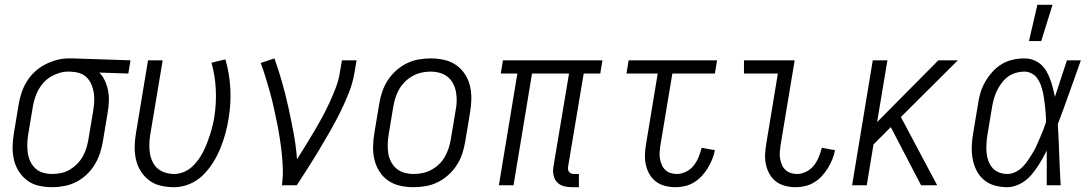

<svg xmlns="http://www.w3.org/2000/svg" viewBox="-20 -771 4540 799"><path d="M198 8Q169 8 142 2Q115 -4 94 -19.5Q73 -35 58.5 -57.5Q44 -80 38 -106.5Q32 -133 32.5 -161Q33 -189 38 -218L58 -338Q62 -362 70 -386Q78 -410 92 -432.5Q106 -455 125.5 -473Q145 -491 168.5 -503Q192 -515 216.5 -521.5Q241 -528 266 -528H281L523 -520L514 -465L393 -469Q408 -454 417 -434Q426 -414 430 -392.5Q434 -371 433 -348Q432 -325 428 -302L408 -182Q404 -158 396 -133.5Q388 -109 374 -86Q360 -63 340.5 -44.5Q321 -26 297.5 -14Q274 -2 248 3Q222 8 198 8ZM198 -47Q216 -47 235 -51Q254 -55 270.5 -65Q287 -75 301 -89Q315 -103 324.5 -120Q334 -137 339.5 -155Q345 -173 348 -191L368 -311Q371 -330 372 -348Q373 -366 370.5 -383.5Q368 -401 361.5 -417Q355 -433 344 -445.5Q333 -458 317 -464.5Q301 -471 282 -472L272 -473H263Q245 -473 227 -467.5Q209 -462 192.5 -452.5Q176 -443 162.5 -428.5Q149 -414 140 -397.5Q131 -381 125.5 -363.5Q120 -346 117 -329L97 -209Q94 -189 93.5 -170Q93 -151 96 -132.5Q99 -114 107 -97.5Q115 -81 128.5 -69Q142 -57 160 -52Q178 -47 198 -47Z M705 8Q677 8 650 2Q623 -4 602 -19.5Q581 -35 566.5 -57.5Q552 -80 546 -106.5Q540 -133 540.5 -161Q541 -189 546 -218L596 -520H657L605 -209Q602 -189 601.5 -170Q601 -151 604 -132.5Q607 -114 615 -97.5Q623 -81 636.5 -69.5Q650 -58 668 -52.5Q686 -47 705 -47Q724 -47 743 -54.5Q762 -62 777 -75Q792 -88 804 -104.5Q816 -121 825 -138.5Q834 -156 841 -174Q848 -192 854 -210.5Q860 -229 864.5 -247.5Q869 -266 872 -285Q881 -343 878 -400Q875 -457 860 -510L918 -524Q935 -466 938.5 -403Q942 -340 931 -276Q926 -245 917.5 -214Q909 -183 896.5 -152.5Q884 -122 866 -93.5Q848 -65 824 -41.5Q800 -18 768.5 -5Q737 8 705 8Z M1153 0Q1158 -34 1157 -67Q1156 -100 1152.5 -132.5Q1149 -165 1144 -197.5Q1139 -230 1132.5 -261.5Q1126 -293 1119 -324.5Q1112 -356 1103.5 -387Q1095 -418 1085.5 -448.5Q1076 -479 1065 -509L1122 -528Q1140 -478 1154.5 -426.5Q1169 -375 1180.5 -322.5Q1192 -270 1202 -216.5Q1212 -163 1216 -108Q1234 -137 1252 -166Q1270 -195 1287.5 -224.5Q1305 -254 1321 -283.5Q1337 -313 1351 -343.5Q1365 -374 1377 -405Q1389 -436 1394 -468L1403 -520H1464L1455 -468Q1448 -426 1432 -385.5Q1416 -345 1396.5 -305.5Q1377 -266 1355 -227.5Q1333 -189 1310 -150.5Q1287 -112 1263 -74.5Q1239 -37 1215 0Z M1701 8Q1673 8 1645.5 2Q1618 -4 1596 -19Q1574 -34 1559.5 -56.5Q1545 -79 1538.5 -105.5Q1532 -132 1532.5 -160.5Q1533 -189 1538 -218L1558 -338Q1562 -363 1570 -387.5Q1578 -412 1592.5 -435Q1607 -458 1627.5 -476.5Q1648 -495 1672 -507Q1696 -519 1721.5 -523.5Q1747 -528 1772 -528Q1800 -528 1827.5 -522Q1855 -516 1877 -501Q1899 -486 1914 -463.5Q1929 -441 1935.5 -414.5Q1942 -388 1941.5 -359.5Q1941 -331 1936 -302L1916 -182Q1912 -157 1904 -132.5Q1896 -108 1881.5 -85Q1867 -62 1846.5 -43.5Q1826 -25 1802 -13Q1778 -1 1752 3.5Q1726 8 1701 8ZM1701 -47Q1720 -47 1739 -51Q1758 -55 1775.5 -64.5Q1793 -74 1807.5 -88Q1822 -102 1831.5 -119Q1841 -136 1847 -154.5Q1853 -173 1856 -191L1876 -311Q1880 -331 1880.5 -350.5Q1881 -370 1877.5 -388.5Q1874 -407 1865.5 -423.5Q1857 -440 1842.5 -451.5Q1828 -463 1809.5 -468Q1791 -473 1772 -473Q1753 -473 1734.5 -469Q1716 -465 1698.5 -455.5Q1681 -446 1666.5 -432Q1652 -418 1642 -401Q1632 -384 1626 -365.5Q1620 -347 1617 -329L1597 -209Q1594 -189 1593.5 -169.5Q1593 -150 1596 -131.5Q1599 -113 1608 -96.5Q1617 -80 1631 -68.5Q1645 -57 1663.5 -52Q1682 -47 1701 -47Z M2389 8H2360Q2342 8 2325.5 3.5Q2309 -1 2298 -13Q2287 -25 2283.5 -42Q2280 -59 2283 -77L2348 -465H2194L2117 0H2056L2133 -465H2064L2073 -520H2487L2478 -465H2409L2344 -77Q2343 -71 2344 -65Q2345 -59 2348.5 -55Q2352 -51 2357.5 -49Q2363 -47 2369 -47H2389Z M2791 8Q2769 8 2747.5 2.5Q2726 -3 2709.5 -15.5Q2693 -28 2682.5 -46.5Q2672 -65 2667.5 -86Q2663 -107 2664 -129.5Q2665 -152 2669 -174L2717 -465H2587L2596 -520H2964L2955 -465H2778L2728 -165Q2726 -151 2725 -137Q2724 -123 2726.5 -110Q2729 -97 2734 -85Q2739 -73 2748.5 -64Q2758 -55 2770.5 -51Q2783 -47 2797 -47Q2816 -47 2835 -56.5Q2854 -66 2867 -82.5Q2880 -99 2887.5 -118Q2895 -137 2900 -156L2955 -146Q2951 -126 2943.5 -107.5Q2936 -89 2925 -71Q2914 -53 2900 -38Q2886 -23 2868 -12Q2850 -1 2830 3.5Q2810 8 2791 8Z M3291 8Q3269 8 3247.5 2.5Q3226 -3 3209.5 -15.5Q3193 -28 3182.5 -46.5Q3172 -65 3167.5 -86Q3163 -107 3164 -129.5Q3165 -152 3169 -174L3217 -465H3076V-520H3287L3228 -165Q3226 -151 3225 -137Q3224 -123 3226.5 -110Q3229 -97 3234 -85Q3239 -73 3248.5 -64Q3258 -55 3270.5 -51Q3283 -47 3297 -47Q3316 -47 3335 -56.5Q3354 -66 3367 -82.5Q3380 -99 3387.5 -118Q3395 -137 3400 -156L3455 -146Q3451 -126 3443.5 -107.5Q3436 -89 3425 -71Q3414 -53 3400 -38Q3386 -23 3368 -12Q3350 -1 3330 3.5Q3310 8 3291 8Z M3880 0H3813L3687 -242L3615 -170L3587 0H3526L3612 -520H3673L3630 -263L3885 -520H3966L3729 -284Z M4172 8Q4145 8 4119.5 1Q4094 -6 4074.5 -22.5Q4055 -39 4043.5 -62Q4032 -85 4027.5 -110.5Q4023 -136 4024 -163Q4025 -190 4030 -218L4050 -338Q4053 -361 4060 -384.5Q4067 -408 4079.5 -430Q4092 -452 4109.5 -471.5Q4127 -491 4148.5 -504Q4170 -517 4194.5 -522.5Q4219 -528 4242 -528Q4262 -528 4280 -521.5Q4298 -515 4312 -502.5Q4326 -490 4335 -474Q4344 -458 4350.5 -440.5Q4357 -423 4361.5 -405Q4366 -387 4370 -368Q4382 -406 4395 -444Q4408 -482 4420 -520H4478Q4454 -453 4430.5 -386.5Q4407 -320 4382 -254Q4386 -191 4388 -127Q4390 -63 4394 0H4336Q4336 -36 4336 -72Q4336 -108 4336 -144Q4327 -127 4317.5 -110Q4308 -93 4297 -76.5Q4286 -60 4273 -44.5Q4260 -29 4244 -17.5Q4228 -6 4209 1Q4190 8 4172 8ZM4172 -47Q4189 -47 4205.5 -55Q4222 -63 4235 -76Q4248 -89 4258 -104Q4268 -119 4277.5 -134.5Q4287 -150 4294 -166Q4301 -182 4308 -198Q4315 -214 4321.5 -230.5Q4328 -247 4333 -263Q4333 -279 4332 -295Q4331 -311 4329 -327Q4327 -343 4325 -358.5Q4323 -374 4319.5 -389Q4316 -404 4310.5 -419Q4305 -434 4296 -446Q4287 -458 4273 -465.5Q4259 -473 4242 -473Q4225 -473 4207.5 -468Q4190 -463 4175.5 -452.5Q4161 -442 4149.5 -427Q4138 -412 4130 -396Q4122 -380 4117 -363Q4112 -346 4109 -329L4089 -209Q4086 -190 4085 -172Q4084 -154 4085.5 -136Q4087 -118 4093 -101.5Q4099 -85 4110 -72.5Q4121 -60 4137 -53.5Q4153 -47 4172 -47ZM4262 -600 4297 -751H4360L4313 -600Z"/></svg>

Font: Iosevka Light
Style: Italic
Weight: 300
Italic angle: -9°
Monospace: yes
Designer: Belleve Invis
Foundry: Belleve Invis
Version: Version 32.5.0; ttfautohint (v1.8.4)